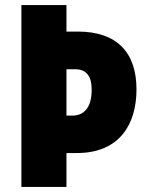

<svg xmlns="http://www.w3.org/2000/svg" viewBox="-20 -734 578 754"><path d="M516 -383C516 -528 439 -610 286 -610H241V-714H64V0H241V-133H282C451 -133 516 -248 516 -383ZM264 -280H241V-462H276C319 -462 340 -435 340 -382C340 -309 308 -280 264 -280Z"/></svg>

Font: Noto Sans Georgian Condensed Black
Style: Regular
Weight: 900
Width: 3
Designer: Monotype Design Team, Akaki Razmadze
Foundry: Google LLC
Version: Version 2.005